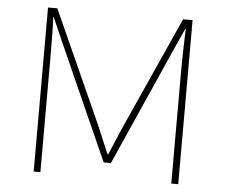

<svg xmlns="http://www.w3.org/2000/svg" viewBox="-50 -747 948 805"><g transform="rotate(5 424.0 -345.0)"><path d="M120.1 0V-690.4H159.2L358.4 -248Q372.1 -218.8 393.1 -168Q414.1 -117.2 422.9 -98.6H424.8Q433.6 -118.2 455.1 -169.4Q476.6 -220.7 489.3 -248L688.5 -690.4H728.5V0H699.2V-480.5Q699.2 -536.1 703.1 -651.4H701.2L660.2 -560.5L439.5 -63.5H409.2L188.5 -558.6L147.5 -652.3H145.5Q148.4 -605.5 148.4 -480.5V0Z"/></g></svg>

Font: Gothic A1 Thin
Style: Regular
Weight: 250
Designer: HanYang I&C Co.,Ltd.
Foundry: HanYang I&C Co.,Ltd.
Version: Version 2.50